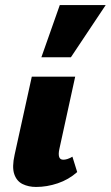

<svg xmlns="http://www.w3.org/2000/svg" viewBox="-20 -731 439 761"><path d="M123 10Q93 10 69.5 -1.5Q46 -13 36.5 -41Q27 -69 38 -118L106 -427H278L215 -139Q211 -120 214.5 -109Q218 -98 231 -98Q238 -98 246.5 -100.5Q255 -103 267 -110L286 -49Q252 -19 209 -4.5Q166 10 123 10ZM144 -504 217 -711H399L261 -504Z"/></svg>

Font: Ysabeau Black
Style: Italic
Weight: 900
Italic angle: -12°
Version: Version 2.000;gftools[0.9.27.dev2+g8671c4b]